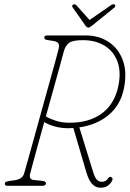

<svg xmlns="http://www.w3.org/2000/svg" viewBox="-20 -865 604 894"><path d="M501.5 -22.5Q493.5 -7.5 480.5 0.8Q467.5 9 447.5 9Q425.5 9 409.5 -7.8Q393.5 -24.5 382 -63L321.5 -269Q312 -268 302 -268Q268.5 -267.5 238.8 -275.2Q209 -283 186 -296.5Q170.5 -241.5 157 -192Q143.5 -142.5 133.8 -106.8Q124 -71 120.5 -57Q113.5 -29.5 136.5 -27L176.5 -23Q194 -21 194 -11.5Q194 0 177 0H13.5Q1.5 0 2.5 -10.5Q2.5 -15.5 7.2 -18Q12 -20.5 24.5 -22.5L50 -26Q66 -28.5 77.2 -36Q88.5 -43.5 92.5 -58Q97.5 -75 110 -119.5Q122.5 -164 139.2 -224.8Q156 -285.5 174.2 -351.2Q192.5 -417 209.2 -477Q226 -537 237.8 -580Q249.5 -623 253 -637.5Q257 -654 251.8 -662.8Q246.5 -671.5 227.5 -674.5L201 -678.5Q191.5 -680 188.8 -683.2Q186 -686.5 186 -691Q186.5 -700 201.5 -700H379Q441 -700 486.8 -669.2Q532.5 -638.5 552.5 -582.8Q572.5 -527 556.5 -451Q540.5 -374.5 485.2 -329Q430 -283.5 349.5 -272L413.5 -64.5Q422 -37 431.5 -27.8Q441 -18.5 453.5 -18.5Q474 -18.5 484 -35.5Q490 -45 498.5 -40Q508 -34.5 501.5 -22.5ZM277.5 -627Q273.5 -611 260.5 -564Q247.5 -517 229.8 -453.2Q212 -389.5 193.5 -323Q211.5 -312 240 -302.8Q268.5 -293.5 303.5 -293.5Q394.5 -293.5 452.5 -335.5Q510.5 -377.5 529 -455.5Q545.5 -525.5 528 -575.2Q510.5 -625 468 -651.5Q425.5 -678 366.5 -678Q319.5 -678 302.5 -666Q285.5 -654 277.5 -627ZM408.5 -745.5Q397 -736.5 392 -736.5Q385 -736.5 378 -745.5L318 -831Q312.5 -839 321 -843.5Q329 -848 336 -840L397 -772L495.5 -840Q508 -848.5 514.5 -843.5Q517 -841.5 516.8 -837.5Q516.5 -833.5 514 -831Z"/></svg>

Font: Fraunces 144pt S100 Thin
Style: Italic
Weight: 100
Italic angle: -16°
Version: Version 1.000; ttfautohint (v1.8.3)